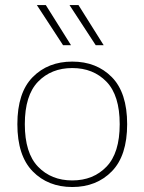

<svg xmlns="http://www.w3.org/2000/svg" viewBox="-20 -730 568 755"><path d="M264.2 -462.4Q346.7 -462.4 398.7 -408.7Q450.7 -355 450.7 -241.7Q450.7 -128.4 398.7 -74.5Q346.7 -20.5 264.2 -20.5Q181.6 -20.5 129.6 -74.5Q77.6 -128.4 77.6 -241.7Q77.6 -355 129.6 -408.7Q181.6 -462.4 264.2 -462.4ZM264.2 -487.8Q168.9 -487.8 108.6 -426.8Q48.3 -365.7 48.3 -241.7Q48.3 -117.7 108.6 -56.2Q168.9 5.4 264.2 5.4Q359.4 5.4 419.7 -56.2Q480 -117.7 480 -241.7Q480 -365.7 419.7 -426.8Q359.4 -487.8 264.2 -487.8ZM259.3 -552.2 160.2 -710H125L228 -552.2ZM387.7 -552.2 288.6 -710H253.4L356.4 -552.2Z"/></svg>

Font: Estedad-FD VF
Style: Regular
Weight: 100
Designer: Amin Abedi
Version: Version 7.3